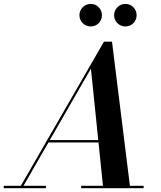

<svg xmlns="http://www.w3.org/2000/svg" viewBox="-66 -982 840 1002"><path d="M35.5 0 476.5 -764.5H518.5L613.5 0H472.5L408.5 -624L49.5 0ZM-46.5 0V-12.5H173.5V0ZM357.5 0V-12.5H683.5V0ZM185 -238.5V-251H513.5V-238.5ZM588.5 -844Q564 -844 546.8 -861Q529.5 -878 529.5 -902.5Q529.5 -927 546.8 -944.2Q564 -961.5 588.5 -961.5Q613 -961.5 630 -944.2Q647 -927 647 -902.5Q647 -878 630 -861Q613 -844 588.5 -844ZM407.5 -844Q383 -844 365.8 -861Q348.5 -878 348.5 -902.5Q348.5 -927 365.8 -944.2Q383 -961.5 407.5 -961.5Q432 -961.5 449 -944.2Q466 -927 466 -902.5Q466 -878 449 -861Q432 -844 407.5 -844Z"/></svg>

Font: Bodoni Moda 18pt SemiBold
Style: Italic
Weight: 600
Italic angle: -13°
Designer: Owen Earl
Foundry: indestructible type
Version: Version 2.005